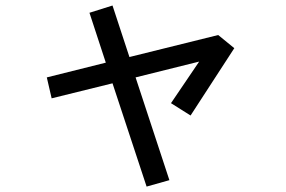

<svg xmlns="http://www.w3.org/2000/svg" viewBox="-20 -650 1040 699"><path d="M305.7 -603.5 389.6 -629.9 451.2 -442.4 774.4 -522.5 833 -474.6 673.8 -229.5 602.5 -274.4 705.1 -425.8 473.6 -368.2 596.7 5.9 513.7 29.3 389.6 -346.7 168 -292 150.4 -368.2 365.2 -421.9Z"/></svg>

Font: Gothic A1 Medium
Style: Regular
Weight: 500
Designer: HanYang I&C Co.,Ltd.
Foundry: HanYang I&C Co.,Ltd.
Version: Version 2.50